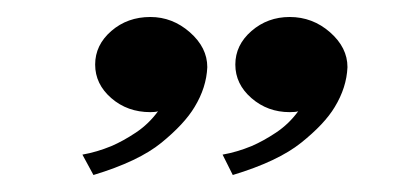

<svg xmlns="http://www.w3.org/2000/svg" viewBox="-20 -606 468 226"><path d="M157 -586Q183 -586 203.5 -568Q224 -550 224 -527Q223 -503 209 -480Q197 -460 170 -438Q143 -416 90 -400L77 -424Q94 -427 111 -434Q125 -440 140 -450Q155 -460 166 -475Q163 -474 157 -474Q130 -474 111 -490.5Q92 -507 92 -530Q92 -553 111 -569.5Q130 -586 157 -586ZM389 -527Q388 -503 374 -480Q362 -460 334.5 -438Q307 -416 254 -400L242 -424Q259 -427 276 -434Q290 -440 305 -450Q320 -460 331 -475Q328 -474 321 -474Q295 -474 276 -490.5Q257 -507 257 -530Q257 -553 276 -569.5Q295 -586 321 -586Q348 -586 368.5 -568Q389 -550 389 -527Z"/></svg>

Font: Ekushey Mukto
Style: Regular
Weight: 400
Designer: Al Mamun Sumon
Foundry: Al Mamun Sumon
Version: Version 1.0